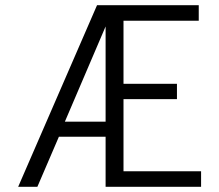

<svg xmlns="http://www.w3.org/2000/svg" viewBox="-20 -720 845 740"><path d="M354 -700H746V-640H456V-397H662V-338H456V-60H755V0H387V-193H207L124 0H50ZM387 -251V-618L230 -251Z"/></svg>

Font: Niramit Light
Style: Regular
Weight: 300
Designer: Katatrad Aksorn Co.,Ltd.
Foundry: Cadson Demak Co.,Ltd.
Version: Version 1.000; ttfautohint (v1.6)